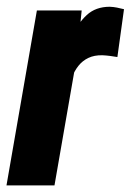

<svg xmlns="http://www.w3.org/2000/svg" viewBox="-25 -560 395 580"><path d="M208.5 -396 139.6 0H-5.4L86.4 -528.3H221.7ZM349.6 -532.2 329.6 -387.7Q318.4 -389.6 306.9 -391.1Q295.4 -392.6 284.2 -393.1Q259.8 -393.6 241.9 -385Q224.1 -376.5 211.9 -361.1Q199.7 -345.7 192.4 -326.2Q185.1 -306.6 181.2 -284.7L157.2 -299.8Q161.1 -330.6 169.4 -371.3Q177.7 -412.1 193.8 -450.9Q210 -489.7 237.1 -514.6Q264.2 -539.6 306.6 -539.6Q317.9 -539.1 328.1 -537.1Q338.4 -535.2 349.6 -532.2Z"/></svg>

Font: Roboto Condensed ExtraBold
Style: Italic
Weight: 800
Italic angle: -12°
Designer: Christian Robertson
Foundry: Google
Version: Version 3.008; 2023